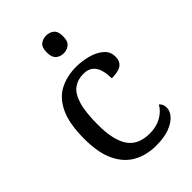

<svg xmlns="http://www.w3.org/2000/svg" viewBox="-228 -849 949 949"><g transform="rotate(-45 246.0 -375.0)"><path d="M283 10Q217 10 165.5 -18Q114 -46 84.5 -106.5Q55 -167 55 -265Q55 -372 84.5 -433.5Q114 -495 164.5 -520.5Q215 -546 278 -546Q320 -546 360 -535Q400 -524 426 -501.5Q452 -479 452 -444Q452 -421 442 -407Q432 -393 412.5 -387Q393 -381 363 -381Q363 -413 355.5 -439Q348 -465 330 -480.5Q312 -496 278 -496Q240 -496 211.5 -476Q183 -456 167.5 -406Q152 -356 152 -266Q152 -160 187.5 -107.5Q223 -55 303 -55Q350 -55 384.5 -74.5Q419 -94 436 -125Q444 -119 448.5 -109.5Q453 -100 453 -86Q453 -63 434 -41Q415 -19 377.5 -4.5Q340 10 283 10ZM283 -636Q259 -636 242.5 -650Q226 -664 226 -698Q226 -733 242.5 -746.5Q259 -760 283 -760Q306 -760 323 -746.5Q340 -733 340 -698Q340 -664 323 -650Q306 -636 283 -636Z"/></g></svg>

Font: Noto Serif Test
Style: Regular
Weight: 400
Version: Version 1.000